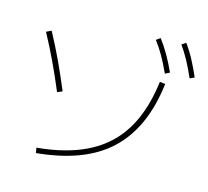

<svg xmlns="http://www.w3.org/2000/svg" viewBox="-120 -994 1240 1146"><g transform="rotate(15 500.0 -421.0)"><path d="M191 -19Q332 -32 439 -72.5Q546 -113 620.5 -182.5Q695 -252 739.5 -353Q784 -454 801 -589L835 -585Q818 -444 770.5 -338Q723 -232 645 -159Q567 -86 455 -43.5Q343 -1 196 13ZM224 -371Q187 -460 148.5 -541.5Q110 -623 67 -702L98 -717Q141 -638 179.5 -555.5Q218 -473 255 -384ZM817 -644Q791 -701 766.5 -744Q742 -787 713 -825L738 -843Q770 -800 795.5 -755.5Q821 -711 845 -658ZM967 -655Q942 -712 918.5 -755.5Q895 -799 867 -838L893 -855Q924 -812 948 -766.5Q972 -721 995 -668Z"/></g></svg>

Font: M PLUS 1 Thin ExtraLight
Style: Regular
Weight: 250
Version: Version 1.001